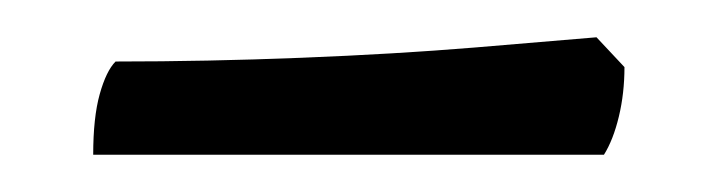

<svg xmlns="http://www.w3.org/2000/svg" viewBox="-20 -353 382 103"><path d="M30 -270Q30 -290 33.5 -302.5Q37 -315 42 -320Q91 -320 141.5 -322Q192 -324 234.5 -327.5Q277 -331 300 -333L315 -317Q315 -303 312 -290.5Q309 -278 304 -270Z"/></svg>

Font: Texturina Medium 12pt
Style: Regular
Weight: 400
Version: Version 1.002